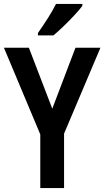

<svg xmlns="http://www.w3.org/2000/svg" viewBox="-20 -957 531 977"><path d="M246 -404 364 -714H491L306 -277V0H185V-273L0 -714H127ZM399 -927Q385 -908 359 -880Q333 -852 304 -824Q275 -796 252 -777H173V-789Q199 -826 223.5 -864.5Q248 -903 265 -937H399Z"/></svg>

Font: Noto Sans Khmer UI Condensed SemiBold
Style: Regular
Weight: 600
Width: 3
Designer: Danh Hong and the Monotype Design Team
Foundry: Monotype Imaging Inc.
Version: Version 2.002; ttfautohint (v1.8.4.7-5d5b)